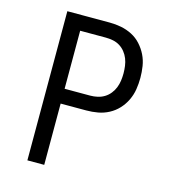

<svg xmlns="http://www.w3.org/2000/svg" viewBox="-109 -825 819 914"><g transform="rotate(15 300.0 -367.5)"><path d="M110 0V-735H319Q348 -735 376 -729.5Q404 -724 429.5 -711Q455 -698 474.5 -676.5Q494 -655 506.5 -629.5Q519 -604 523.5 -575.5Q528 -547 528 -518Q528 -490 523.5 -461.5Q519 -433 506.5 -407Q494 -381 474.5 -360Q455 -339 429.5 -325.5Q404 -312 376 -307Q348 -302 319 -302H193V0ZM319 -375Q337 -375 355 -379Q373 -383 388.5 -392.5Q404 -402 415.5 -416.5Q427 -431 433.5 -447.5Q440 -464 442.5 -482Q445 -500 445 -518Q445 -536 442.5 -554.5Q440 -573 433.5 -589.5Q427 -606 415.5 -620.5Q404 -635 388.5 -644.5Q373 -654 355 -657.5Q337 -661 319 -661H193V-375Z"/></g></svg>

Font: Zed Mono Extended
Style: Regular
Weight: 400
Width: 7
Monospace: yes
Designer: Belleve Invis
Foundry: Belleve Invis
Version: Version 1.0.0; ttfautohint (v1.8.4)